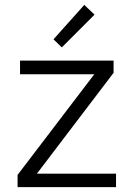

<svg xmlns="http://www.w3.org/2000/svg" viewBox="-20 -766 548 786"><path d="M52 0V-50L366 -462H62V-518H445V-468L131 -55H455V0ZM199 -605 325 -746 367 -706 233 -572Z"/></svg>

Font: Oxanium ExtraLight Light
Style: Regular
Weight: 300
Version: Version 2.000